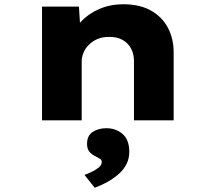

<svg xmlns="http://www.w3.org/2000/svg" viewBox="-20 -564 1003 900"><path d="M177 0V-533H350L359 -393L311 -381Q324 -424 358 -461Q392 -498 443.5 -521Q495 -544 559 -544Q635 -544 687.5 -514.5Q740 -485 767 -434Q794 -383 794 -318V0H608V-278Q608 -312 593.5 -338Q579 -364 552.5 -378Q526 -392 491 -391Q459 -391 435.5 -380.5Q412 -370 395.5 -353Q379 -336 371 -316Q363 -296 363 -278V0H270Q226 0 203 0Q180 0 177 0ZM424 316 376 256Q390 251 409 242Q428 233 442.5 221.5Q457 210 457 195Q457 186 449.5 181Q442 176 430 170Q409 160 398.5 146.5Q388 133 388 110Q388 72 414.5 54.5Q441 37 479 37Q523 37 554.5 64Q586 91 586 148Q586 178 574 203Q562 228 540 248.5Q518 269 488.5 286Q459 303 424 316Z"/></svg>

Font: Lexend Tera ExtraBold
Style: Regular
Weight: 800
Designer: Bonnie Shaver-Troup, Thomas Jockin
Foundry: Lexend
Version: Version 1.007